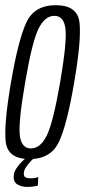

<svg xmlns="http://www.w3.org/2000/svg" viewBox="-20 -624 340 758"><path d="M96.5 4Q10 4 2.5 -65Q-5 -134 23.5 -299.5Q52 -466 83.8 -534.8Q115.5 -603.5 200 -603.5Q286.5 -603.5 294 -534.2Q301.5 -465 273 -299.5Q245 -133 213 -64.5Q181 4 96.5 4ZM102 -38Q139.5 -38 164.8 -89.2Q190 -140.5 217.5 -299.5Q244.5 -458 238.5 -509.8Q232.5 -561.5 194.5 -561.5Q157 -561.5 131.8 -510Q106.5 -458.5 79.5 -299.5Q52 -141 58.2 -89.5Q64.5 -38 102 -38ZM87 114Q66.5 114 50.2 105Q34 96 34 74.5Q34 57 45 40.2Q56 23.5 68.2 12.2Q80.5 1 83.5 0H114.5Q112.5 1.5 102.5 11.5Q92.5 21.5 83.2 35.2Q74 49 74 61Q74 73 81.2 76.5Q88.5 80 99.5 80Q121 80 131 74.5L129.5 108.5Q126 110 113.5 112Q101 114 87 114Z"/></svg>

Font: Anybody Condensed Light
Style: Italic
Weight: 300
Width: 3
Italic angle: -10°
Designer: Tyler Finck
Foundry: Etcetera Type Company
Version: Version 1.010; ttfautohint (v1.8.3) -l 8 -r 50 -G 200 -x 14 